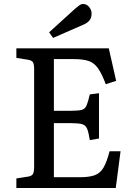

<svg xmlns="http://www.w3.org/2000/svg" viewBox="-20 -942 677 962"><path d="M62 0V-48L120 -57Q139 -60 145 -70Q151 -80 151 -108V-596Q151 -622 144.5 -631Q138 -640 118 -643L62 -652V-700H525L562 -537L510 -520Q490 -573 471 -600Q452 -627 424 -636.5Q396 -646 347 -646H250V-387H337Q373 -387 389.5 -391.5Q406 -396 413.5 -413Q421 -430 430 -469L476 -475V-248L430 -240Q424 -279 416.5 -297Q409 -315 391 -320Q373 -325 337 -325H250V-54H379Q427 -54 454.5 -64Q482 -74 498.5 -102Q515 -130 529 -184H584L560 0ZM246 -752 226 -780 357 -899Q370 -910 378.5 -916Q387 -922 396 -922Q415 -922 427 -906.5Q439 -891 439 -874Q439 -853 428 -839.5Q417 -826 397 -818Z"/></svg>

Font: Literata 12pt
Style: Regular
Weight: 400
Designer: Latin by Veronika Burian and Jose Scaglione. Greek by Irene Vlachou. Cyrillic by Vera Evstafieva.
Foundry: TypeTogether
Version: Version 3.002